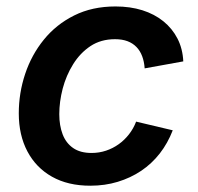

<svg xmlns="http://www.w3.org/2000/svg" viewBox="-20 -573 623 604"><path d="M264.2 11.2Q193.8 11.2 143.6 -17.1Q93.3 -45.4 66.2 -96.7Q39.1 -147.9 39.1 -216.3Q39.1 -280.3 59.1 -340.3Q79.1 -400.4 117.9 -448.2Q156.7 -496.1 213.4 -524.4Q270 -552.7 343.3 -552.7Q389.6 -552.7 427.7 -540.8Q465.8 -528.8 493.9 -506.1Q522 -483.4 538.3 -451.7Q554.7 -419.9 556.6 -379.9L435.1 -357.9Q433.6 -379.4 427.2 -396.2Q420.9 -413.1 409.4 -425Q397.9 -437 381.1 -443.4Q364.3 -449.7 341.8 -449.7Q297.4 -449.7 264.6 -428Q231.9 -406.2 210 -370.8Q188 -335.4 177.2 -294.2Q166.5 -252.9 166.5 -213.9Q166.5 -178.2 177 -150.6Q187.5 -123 210 -107.4Q232.4 -91.8 268.1 -91.8Q292 -91.8 313.7 -99.1Q335.4 -106.4 353.5 -119.4Q371.6 -132.3 385.7 -150.4Q399.9 -168.5 408.2 -190.4L523.4 -163.1Q507.8 -122.6 482.7 -90.3Q457.5 -58.1 424.1 -35.6Q390.6 -13.2 350.3 -1Q310.1 11.2 264.2 11.2Z"/></svg>

Font: Inter SemiBold
Style: Italic
Weight: 600
Italic angle: -9.3988°
Designer: Rasmus Andersson
Foundry: rsms
Version: Version 4.001;git-66647c0bb